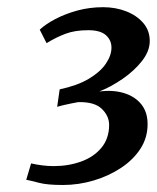

<svg xmlns="http://www.w3.org/2000/svg" viewBox="-20 -927 436 534"><path d="M155 -412.5Q111.5 -412.5 88.8 -418.5Q66 -424.5 53 -427L66.5 -472.5Q82 -469 98 -467Q114 -465 129 -465Q170.5 -465 205.8 -477.8Q241 -490.5 262.2 -516.2Q283.5 -542 283.5 -579.5Q283.5 -604.5 263.2 -624.2Q243 -644 197.5 -643Q189 -641.5 177.8 -639.2Q166.5 -637 156.2 -634.5Q146 -632 139 -630L146 -678.5Q195.5 -689 227.2 -708Q259 -727 274.5 -750Q290 -773 290 -794.5Q290 -815.5 274.5 -829.2Q259 -843 225.5 -843Q188.5 -843 162.5 -833.2Q136.5 -823.5 109.5 -807L90.5 -844.5Q107 -860 134.2 -874.2Q161.5 -888.5 195.5 -897.8Q229.5 -907 267 -907Q301.5 -907 331 -895.5Q360.5 -884 378.5 -863Q396.5 -842 396.5 -813Q396.5 -785 375 -757.5Q353.5 -730 320.8 -707.5Q288 -685 256 -672.5Q294 -677.5 324.5 -668.2Q355 -659 372.8 -637.2Q390.5 -615.5 390.5 -581.5Q390.5 -544 370.5 -513.2Q350.5 -482.5 316.5 -460Q282.5 -437.5 240.5 -425Q198.5 -412.5 155 -412.5Z"/></svg>

Font: Merriweather 24pt
Style: Bold Italic
Weight: 700
Italic angle: -7.8°
Designer: Eben Sorkin
Foundry: Eben Sorkin
Version: Version 2.101